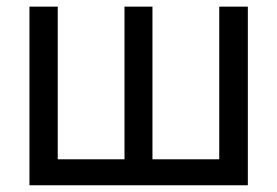

<svg xmlns="http://www.w3.org/2000/svg" viewBox="-20 -550 822 570"><path d="M151.4 -530.3V-77.1H349.6V-530.3H432.6V-77.1H630.9V-530.3H715.8V0H67.4V-530.3Z"/></svg>

Font: Pretendard Std
Style: Regular
Weight: 400
Designer: Base glyphs from Inter by Rasmus Andersson; Hangeul glyphs from Noto Sans CJK(Source Han Sans) by Jang Soo-young and Kan
Foundry: Kil Hyung-jin
Version: Version 1.309